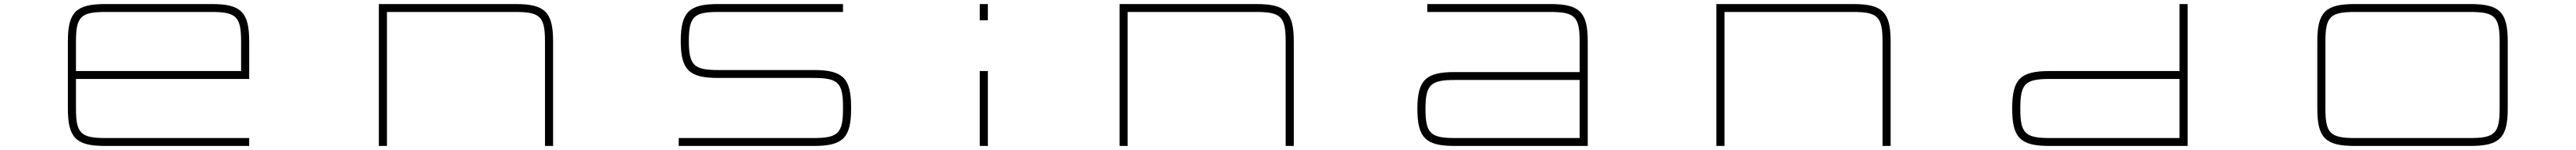

<svg xmlns="http://www.w3.org/2000/svg" viewBox="-20 -720 12713 740"><path d="M1025.5 -700H499.5C355 -700 315 -660 315 -515.5V-184.5C315 -40 355 0 499.5 0H1210V-39H500.5C378.5 -39 355 -62.5 355 -184.5V-330.5H1210V-515.5C1210 -660 1170 -700 1025.5 -700ZM355 -369.5V-515.5C355 -637.5 378.5 -661 500.5 -661H1024.5C1146.5 -661 1170 -637.5 1170 -515.5V-369.5Z M1850 -700V0H1890V-661H2524.5C2646.5 -661 2670 -637.5 2670 -515.5V0H2710V-515.5C2710 -660 2670 -700 2525.5 -700Z M4141 -700H3524.5C3381 -700 3340.5 -660.5 3340 -517.5C3340.5 -375 3381 -335.5 3524.5 -335.5H3995.5C4117.5 -335.5 4141 -312 4141 -190V-184.5C4141 -62.5 4117.5 -39 3995.5 -39H3330V0H3996.5C4141 0 4181 -40 4181 -184.5V-190C4181 -334.5 4141 -374.5 3996.5 -374.5H3525.5C3404.5 -374.5 3380.5 -397.5 3380 -518C3380.5 -638 3404.5 -661 3525.5 -661H4141ZM3340 -515.5V-520C3340 -519 3340 -518.5 3340 -517.5Z M4816 -369.5V0H4856V-369.5ZM4816 -620H4856V-700H4816Z M5506 -700V0H5546V-661H6180.5C6302.5 -661 6326 -637.5 6326 -515.5V0H6366V-515.5C6366 -660 6326 -700 6181.5 -700Z M7161.5 -325.5H7777V-39H7161.5C7040.5 -39 7016.5 -62 7016 -182C7016.5 -302.5 7040.5 -325.5 7161.5 -325.5ZM6976 -180V-184.5V-182.5C6976.5 -39.5 7017 0 7160.5 0H7817V-515.5C7817 -660 7777 -700 7632.5 -700H7025V-661H7631.5C7753.5 -661 7777 -637.5 7777 -515.5V-364.5H7160.5C7017 -364.5 6976.5 -325 6976 -182.5Z M8452 -700V0H8492V-661H9126.5C9248.5 -661 9272 -637.5 9272 -515.5V0H9312V-515.5C9312 -660 9272 -700 9127.5 -700Z M10096.5 0H10778V-700H10738V-369.5H10096.5C9952 -369.5 9912 -329.5 9912 -185V-184.5C9912 -40 9952 0 10096.5 0ZM9952 -184.5V-185C9952 -307 9975.5 -330.5 10097.5 -330.5H10738V-39H10097.5C9975.5 -39 9952 -62.5 9952 -184.5Z M12173.5 -700H11602.5C11458 -700 11418 -660 11418 -515.5V-184.5C11418 -40 11458 0 11602.5 0H12173.5C12318 0 12358 -40 12358 -184.5V-515.5C12358 -660 12318 -700 12173.5 -700ZM11458 -184.5V-515.5C11458 -637.5 11481.5 -661 11603.5 -661H12172.5C12294.5 -661 12318 -637.5 12318 -515.5V-184.5C12318 -62.5 12294.5 -39 12172.5 -39H11603.5C11481.5 -39 11458 -62.5 11458 -184.5Z"/></svg>

Font: Melete UltraLight
Style: Regular
Weight: 200
Width: 6
Designer: Sora Sagano
Foundry: DOT COLON
Version: Version 0.200;FEAKit 1.0